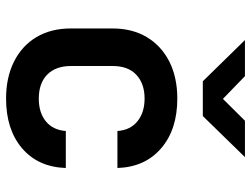

<svg xmlns="http://www.w3.org/2000/svg" viewBox="-118 -707 835 639"><g transform="rotate(90 299.5 -387.5)"><path d="M250.5 -645 113.3 -785.2H233.4L309.1 -711.9L381.8 -785.2H502.9L366.2 -645ZM308.1 9.8Q237.8 9.8 185.1 -16.6Q132.3 -43 103.5 -91.3Q74.7 -139.6 74.7 -206.1V-344.2Q74.7 -410.2 103.5 -458.5Q132.3 -506.8 185.1 -533.7Q237.8 -560.1 308.1 -560.1Q411.1 -560.1 473.6 -506.3Q536.1 -452.6 539.1 -360.8H416Q413.1 -403.8 383.3 -427.7Q354 -451.2 308.1 -451.2Q257.8 -451.2 228.5 -423.3Q199.7 -396 199.7 -345.2V-206.1Q199.7 -155.3 228.5 -127Q257.3 -99.1 308.1 -99.1Q355 -99.1 383.8 -122.6Q412.6 -146 416 -189H539.1Q536.1 -97.2 473.6 -43.5Q411.1 9.8 308.1 9.8Z"/></g></svg>

Font: UDEV Gothic 35
Style: Bold
Weight: 700
Version: v2.1.0; ttfautohint (v1.8.4.7-5d5b-dirty) -l 6 -r 45 -G 200 